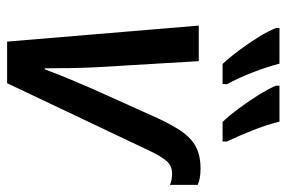

<svg xmlns="http://www.w3.org/2000/svg" viewBox="-153 -653 806 540"><g transform="rotate(90 250.0 -383.0)"><path d="M97 0 52 -539H152L169 -253Q171 -214 171.5 -179.5Q172 -145 172 -106H175Q188 -141 203 -177Q218 -213 229 -238L305 -407Q327 -457 347 -487Q367 -517 392 -530.5Q417 -544 454 -544Q483 -544 500 -536V-458Q493 -461 485 -462.5Q477 -464 468 -464Q446 -464 432 -447.5Q418 -431 400 -392L214 0ZM323 -606Q304 -626 284 -653Q264 -680 247 -707.5Q230 -735 221 -756V-766H322Q331 -730 346 -692Q361 -654 378 -618V-606ZM160 -606Q142 -625 121.5 -652.5Q101 -680 84 -707.5Q67 -735 59 -756V-766H159Q168 -731 183.5 -691Q199 -651 217 -618L216 -606Z"/></g></svg>

Font: Noto Sans SemiCondensed Medium
Style: Italic
Weight: 500
Width: 4
Italic angle: -12°
Designer: Monotype Design Team
Foundry: Monotype Imaging Inc.
Version: Version 2.013; ttfautohint (v1.8.4.7-5d5b)